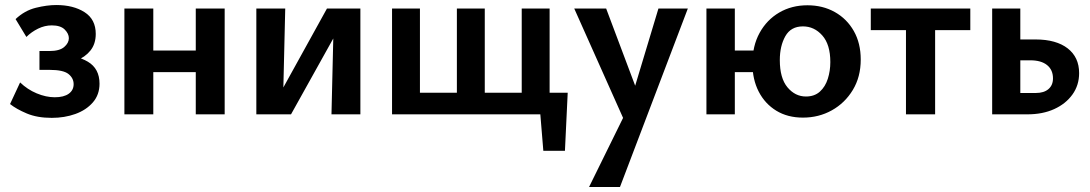

<svg xmlns="http://www.w3.org/2000/svg" viewBox="-20 -455 4338 764"><path d="M186 14Q128 14 86.5 -3.5Q45 -21 20 -41L60 -127Q89 -99 126 -83.5Q163 -68 198 -68Q234 -68 253.5 -82Q273 -96 273 -120Q273 -144 252.5 -160.5Q232 -177 177 -177H137V-252H177Q217 -252 235.5 -268Q254 -284 254 -303Q254 -321 237.5 -337.5Q221 -354 186 -354Q158 -354 131.5 -341Q105 -328 85 -308L42 -379Q78 -413 122.5 -424Q167 -435 204 -435Q272 -435 316.5 -406.5Q361 -378 361 -320Q361 -280 339.5 -253.5Q318 -227 283.5 -214Q249 -201 211 -201V-237Q283 -237 329.5 -209.5Q376 -182 376 -122Q376 -78 349.5 -47.5Q323 -17 280 -1.5Q237 14 186 14Z M759 0V-421H874V0ZM475 0V-421H590V0ZM530 -168V-254H819V-168Z M1299 0 1309 -421H1414V0ZM1000 0V-421H1115L1105 0ZM1076 0V-50L1281 -421H1343V-368L1138 0Z M2105 0V-86H2239L2189 0ZM2142 145 2123 -86H2239L2228 145ZM1595 0V-86H1856V0ZM1540 0V-421H1651V0ZM2056 0V-421H2167V0ZM1851 0V-86H2112V0ZM1798 0V-421H1909V0Z M2478 56 2265 -421H2392L2524 -70ZM2600 -421H2717L2447 289H2324L2484 -36Z M2791 0V-421H2904V0ZM2846 -168V-254H3030V-168ZM3175 13Q3114 13 3069 -14.5Q3024 -42 2999 -90.5Q2974 -139 2974 -203Q2974 -272 3002.5 -324Q3031 -376 3080.5 -405Q3130 -434 3193 -434Q3254 -434 3302 -407Q3350 -380 3377.5 -331.5Q3405 -283 3405 -218Q3405 -149 3373.5 -97Q3342 -45 3290 -16Q3238 13 3175 13ZM3187 -71Q3221 -71 3242.5 -90.5Q3264 -110 3274 -141.5Q3284 -173 3284 -208Q3284 -278 3252 -314Q3220 -350 3175 -350Q3127 -350 3105 -311Q3083 -272 3083 -216Q3083 -144 3113.5 -107.5Q3144 -71 3187 -71Z M3585 0V-421H3701V0ZM3445 -335V-421H3841V-335Z M3928 0V-421H4040V-85H4102Q4134 -85 4152 -100.5Q4170 -116 4170 -143Q4170 -177 4146.5 -196Q4123 -215 4080 -215H4015V-298H4101Q4142 -298 4174 -289Q4206 -280 4228.5 -262.5Q4251 -245 4262.5 -220.5Q4274 -196 4274 -164Q4274 -116 4247.5 -79Q4221 -42 4175 -21Q4129 0 4068 0Z"/></svg>

Font: Ysabeau Office
Style: Bold
Weight: 700
Designer: Christian Thalmann (Catharsis Fonts)
Version: Version 2.001;gftools[0.9.30]; featfreeze: tnum,lnum,ss02